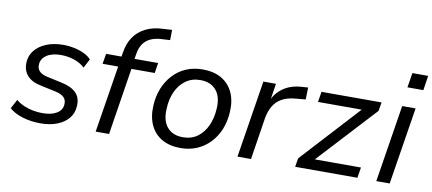

<svg xmlns="http://www.w3.org/2000/svg" viewBox="-66 -950 2702 1200"><g transform="rotate(10 1285.0 -350.0)"><path d="M232 9Q172 9 119 -7Q66 -23 34 -52L65 -110Q88 -91 116 -79Q144 -67 174 -61.5Q204 -56 234 -56Q291 -56 325 -77Q359 -98 360 -135Q362 -162 345 -178.5Q328 -195 292 -203L194 -224Q137 -235 107.5 -268Q78 -301 81 -353Q83 -394 109 -427Q135 -460 181.5 -479.5Q228 -499 291 -499Q325 -499 358.5 -492Q392 -485 421 -471.5Q450 -458 468 -438L438 -381Q409 -408 369 -421Q329 -434 286 -434Q229 -434 195.5 -411.5Q162 -389 160 -352Q158 -327 173.5 -310Q189 -293 224 -285L321 -264Q382 -251 412.5 -220Q443 -189 439 -136Q437 -92 410.5 -59.5Q384 -27 338.5 -9Q293 9 232 9Z M582 0 650 -425H551L562 -490H675L657 -475L664 -517Q673 -575 701 -616Q729 -657 776.5 -680.5Q824 -704 890 -706L942 -709L941 -644L886 -641Q848 -639 819 -626Q790 -613 771.5 -587Q753 -561 747 -519L741 -482L733 -490H892L882 -425H734L667 0Z M1121 9Q1051 9 1002 -19.5Q953 -48 929 -100.5Q905 -153 909 -223Q912 -284 932.5 -334Q953 -384 988 -421.5Q1023 -459 1070 -479Q1117 -499 1175 -499Q1245 -499 1294 -470.5Q1343 -442 1367 -390Q1391 -338 1387 -268Q1384 -207 1363.5 -156.5Q1343 -106 1308 -69Q1273 -32 1226 -11.5Q1179 9 1121 9ZM1124 -60Q1178 -60 1216.5 -88Q1255 -116 1277 -164.5Q1299 -213 1302 -273Q1307 -348 1272 -389.5Q1237 -431 1171 -431Q1118 -431 1079 -403Q1040 -375 1018 -327Q996 -279 994 -218Q989 -143 1024 -101.5Q1059 -60 1124 -60Z M1482 0 1560 -490H1640L1622 -375H1617Q1638 -428 1684.5 -461Q1731 -494 1798 -499L1842 -502L1840 -426L1776 -420Q1725 -416 1690.5 -396.5Q1656 -377 1637 -344.5Q1618 -312 1610 -269L1568 0Z M1848 0 1857 -55 2216 -446 2219 -424H1918L1929 -490H2310L2301 -435L1938 -42L1936 -67H2254L2243 0Z M2453 -611 2468 -704H2568L2554 -611ZM2363 0 2441 -490H2526L2448 0Z"/></g></svg>

Font: Nunito Sans 10pt
Style: Italic
Weight: 400
Italic angle: -9°
Designer: Vernon Adams
Foundry: Vernon Adams
Version: Version 3.101;gftools[0.9.27]